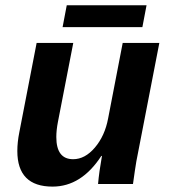

<svg xmlns="http://www.w3.org/2000/svg" viewBox="-20 -689 640 719"><path d="M254.4 -528.3 196.8 -231.9Q190.9 -201.2 190.9 -175.8Q190.9 -92.8 253.9 -92.8Q298.3 -92.8 335.4 -136.5Q372.6 -180.2 384.8 -245.1L439.5 -528.3H576.7L497.1 -118.2Q490.2 -85.9 484.9 -48.6Q479.5 -11.2 478 0H347.2Q351.1 -44.9 361.8 -105H359.4Q284.7 9.8 176.8 9.8Q44.9 9.8 44.9 -123.5Q44.9 -156.2 52.2 -192.9L117.2 -528.3ZM230 -669.4H528.8L513.2 -587.4H214.4Z"/></svg>

Font: Cousine
Style: Bold Italic
Weight: 700
Italic angle: -12°
Monospace: yes
Designer: Steve Matteson
Foundry: Ascender Corporation
Version: Version 1.20